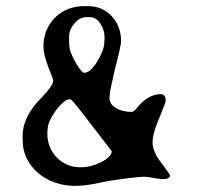

<svg xmlns="http://www.w3.org/2000/svg" viewBox="-20 -605 647 628"><path d="M224 3Q192 3 161 -7.5Q130 -18 106.5 -37.5Q83 -57 68.5 -85Q54 -113 54 -148V-161Q54 -225 119 -289Q154 -326 154 -341Q154 -347 138 -386Q122 -427 122 -454Q122 -480 131.5 -504Q141 -528 158.5 -546Q176 -564 200.5 -574.5Q225 -585 255 -585H267Q315 -585 345.5 -552Q376 -519 376 -470Q376 -456 357 -383Q348 -345 343 -321Q338 -297 338 -286Q338 -264 359.5 -251.5Q381 -239 410 -239Q418 -239 427 -251Q464 -297 505 -297Q522 -297 522 -275Q522 -270 501 -219Q479 -169 479 -139Q479 -110 507 -73Q536 -35 536 -31Q536 -19 511 -19L487 -22L478 -24Q459 -27 451 -27Q447 -27 430 -25.5Q413 -24 389.5 -21Q366 -18 341 -14Q316 -10 296 -5Q254 3 224 3ZM240 -58H247Q264 -58 281 -63Q298 -68 312.5 -75.5Q327 -83 336 -92Q345 -101 345 -108V-111L265 -215Q215 -280 211 -280H206Q198 -280 186 -269.5Q174 -259 163 -244Q152 -229 144 -212.5Q136 -196 136 -183L135 -176V-165Q135 -144 143 -124.5Q151 -105 165 -90.5Q179 -76 198.5 -67Q218 -58 240 -58ZM274 -549H263Q241 -549 223.5 -528.5Q206 -508 206 -485V-467Q206 -462 206.5 -459.5Q207 -457 207 -455Q207 -445 213 -430Q219 -415 227 -401Q235 -387 243 -377Q251 -367 254 -367H255Q267 -367 278.5 -378.5Q290 -390 299.5 -406Q309 -422 315 -438Q321 -454 321 -464L322 -477V-483Q322 -507 308 -528Q294 -549 274 -549Z"/></svg>

Font: Stylish
Style: Regular
Weight: 400
Version: Version 1.64